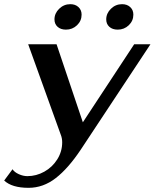

<svg xmlns="http://www.w3.org/2000/svg" viewBox="-85 -702 741 920"><path d="M-65 163 -25 109Q-16 123 5 132.5Q26 142 46 142Q89 142 127.5 120.5Q166 99 189.5 61.5Q213 24 213 -20Q213 -40 206 -57L50 -490H186L312 -116L558 -490H636L302 15Q242 105 182 151.5Q122 198 52 198Q-28 198 -65 163ZM176 -609Q176 -638 198.5 -660Q221 -682 252 -682Q276 -682 291 -668Q306 -654 306 -632Q306 -602 284 -581Q262 -560 231 -560Q206 -560 191 -573.5Q176 -587 176 -609ZM424 -609Q424 -638 446.5 -660Q469 -682 500 -682Q524 -682 539 -668Q554 -654 554 -632Q554 -602 532 -581Q510 -560 479 -560Q454 -560 439 -573.5Q424 -587 424 -609Z"/></svg>

Font: Fahkwang SemiBold
Style: Italic
Weight: 600
Italic angle: -10°
Version: Version 1.000; ttfautohint (v1.6)